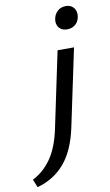

<svg xmlns="http://www.w3.org/2000/svg" viewBox="-230 -695 595 1035"><g transform="rotate(-10 67.0 -177.5)"><path d="M35 0 123 -418H213L123 8Q97 129 38.5 197Q-20 265 -111 290L-129 246Q-69 216 -27.5 157Q14 98 35 0ZM194 -520Q174 -520 160.5 -529Q147 -538 141.5 -554Q136 -570 140 -589Q145 -613 163 -629Q181 -645 207 -645Q227 -645 240.5 -635.5Q254 -626 259.5 -610Q265 -594 261 -574Q256 -549 238 -534.5Q220 -520 194 -520Z"/></g></svg>

Font: Ysabeau Infant SemiBold
Style: Italic
Weight: 600
Italic angle: -12°
Designer: Christian Thalmann (Catharsis Fonts)
Version: Version 2.002; featfreeze: ss01,ss02,lnum